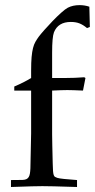

<svg xmlns="http://www.w3.org/2000/svg" viewBox="-20 -748 379 768"><path d="M37.1 -385.7V-401.9Q56.6 -410.2 73.5 -418.7Q90.3 -427.2 104.5 -436V-465.3Q104.5 -498.5 106.4 -520Q108.4 -541.5 112.1 -555.9Q115.7 -570.3 121.6 -580.6Q127.4 -590.8 135.3 -601.6Q142.6 -611.3 157.7 -628.4Q172.9 -645.5 190.2 -663.6Q207.5 -681.6 224.4 -696.8Q241.2 -711.9 251.5 -717.3Q271.5 -727.5 298.3 -727.5Q318.8 -727.5 337.4 -721.2L339.4 -640.1L328.1 -635.7Q313 -648.4 298.3 -654.3Q283.7 -660.2 263.2 -660.2Q212.4 -660.2 195.8 -618.7Q188.5 -599.1 188.5 -537.1V-436H240.2Q279.8 -436 316.9 -439L321.8 -436L312 -385.7Q290 -386.7 274.7 -387.2Q259.3 -387.7 249.5 -387.7Q239.3 -387.7 224.1 -387.2Q209 -386.7 188.5 -385.7V-210.9Q188.5 -194.8 189.2 -165.5Q189.9 -136.2 190.9 -93.3Q191.4 -74.7 192.1 -64.2Q192.9 -53.7 194.8 -48.1Q196.8 -42.5 200 -40.5Q203.1 -38.6 209 -36.6Q216.3 -34.2 236.1 -32.2Q255.9 -30.3 288.1 -27.8V0Q230.5 -2 196.3 -2.7Q162.1 -3.4 149.4 -3.4Q138.2 -3.4 106.9 -2.7Q75.7 -2 23.9 0V-27.8L70.3 -28.3Q80.1 -28.8 85.7 -31.5Q91.3 -34.2 94.7 -39.6Q98.1 -44.9 99.6 -53.7Q101.1 -62.5 101.6 -74.7Q101.6 -81.1 104.5 -214.8V-385.7Z"/></svg>

Font: XB Kayhan
Style: Regular
Weight: 400
Designer: Behnam
Foundry: Irmug
Version: Version 7.300 2009